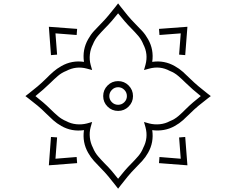

<svg xmlns="http://www.w3.org/2000/svg" viewBox="-20 -951 1416 1151"><path d="M688 -930.7 702.6 -911.6Q723.6 -884.3 745.6 -857.9Q767.6 -831.5 792 -807.1Q813 -786.1 832.8 -764.6Q852.5 -743.2 867.7 -715.8Q903.3 -653.3 892.6 -580.1Q964.8 -590.8 1027.8 -554.7Q1055.2 -539.6 1076.9 -520Q1098.6 -500.5 1119.6 -479.5Q1144 -455.6 1170.7 -433.1Q1197.3 -410.6 1224.6 -389.6L1243.7 -375L1224.6 -360.4Q1197.3 -339.8 1170.7 -317.6Q1144 -295.4 1119.6 -271Q1098.6 -250 1076.9 -230.5Q1055.2 -210.9 1027.8 -195.8Q997.1 -178.2 962.2 -172.1Q927.2 -166 892.6 -170.9Q903.3 -97.7 867.7 -35.2Q852.5 -8.3 832.8 13.4Q813 35.2 792 56.2Q767.6 80.6 745.6 107.2Q723.6 133.8 702.6 161.1L688 180.2L673.3 161.1Q652.3 133.8 630.1 107.2Q607.9 80.6 583.5 56.2Q562.5 35.2 543 13.4Q523.4 -8.3 508.3 -35.2Q472.7 -97.7 483.4 -170.9Q410.2 -160.2 347.7 -195.8Q320.8 -210.9 298.8 -230.5Q276.9 -250 255.9 -271Q231.9 -295.4 205.3 -317.6Q178.7 -339.8 151.4 -360.4L132.3 -375L151.4 -389.6Q178.7 -410.6 205.3 -433.1Q231.9 -455.6 255.9 -479.5Q276.9 -501 298.8 -520.3Q320.8 -539.6 347.7 -554.7Q410.6 -590.8 483.4 -580.1Q472.7 -653.3 508.3 -715.8Q523.4 -743.2 543 -764.6Q562.5 -786.1 583.5 -807.1Q607.9 -831.5 630.1 -858.2Q652.3 -884.8 673.3 -911.6ZM688 -871.1Q669.4 -847.7 649.7 -825Q629.9 -802.2 608.4 -780.8Q586.4 -758.3 567.4 -736.1Q548.3 -713.9 537.1 -685.5Q522.5 -657.7 518.8 -625.2Q515.1 -592.8 523.4 -562.5L532.2 -531.2L501 -539.6Q436.5 -557.1 377.4 -525.9Q349.6 -515.1 327.1 -495.8Q304.7 -476.6 282.7 -454.6Q261.2 -433.6 238.5 -413.8Q215.8 -394 192.4 -375Q215.8 -356.4 238.8 -336.9Q261.7 -317.4 283.2 -295.9Q304.7 -274.4 327.6 -254.9Q350.6 -235.4 377.4 -224.6Q405.3 -209.5 437.5 -206.3Q469.7 -203.1 501 -210.9L532.2 -219.7L523.4 -188.5Q515.1 -158.2 518.8 -125.7Q522.5 -93.3 537.1 -65.4Q548.3 -37.1 567.6 -14.6Q586.9 7.8 608.4 29.8Q629.9 50.8 649.7 73.7Q669.4 96.7 688 120.6Q706.5 96.7 726.3 73.7Q746.1 50.8 767.6 29.3Q789.1 7.8 808.6 -14.9Q828.1 -37.6 838.9 -65.4Q869.6 -124 852.1 -188.5L843.3 -219.7L874.5 -210.9Q905.8 -203.1 938 -206.3Q970.2 -209.5 998 -224.6Q1026.9 -235.8 1049.8 -255.6Q1072.8 -275.4 1094.2 -297.4Q1115.7 -318.8 1138.2 -337.9Q1160.6 -356.9 1183.6 -375Q1134.3 -414.1 1092.8 -454.6Q1070.8 -476.6 1048.3 -495.8Q1025.9 -515.1 998 -525.9Q939.5 -557.6 874.5 -539.6L843.3 -531.2L852.1 -562.5Q869.6 -627 838.9 -685.5Q828.1 -713.4 808.6 -736.1Q789.1 -758.8 767.6 -780.3Q746.1 -801.8 726.6 -824.5Q707 -847.2 688 -871.1ZM1103.5 -790.5 1090.3 -620.6 1053.7 -623.5 1063.5 -751 936 -741.2 933.1 -777.8ZM272.9 -790.5 442.4 -777.8 439.5 -741.2 312.5 -751 322.3 -623.5 285.6 -620.6ZM688 -464.8Q725.1 -464.8 751.2 -438.5Q777.3 -412.1 777.3 -375Q777.3 -338.4 751.2 -312.3Q725.1 -286.1 688 -286.1Q650.9 -286.1 624.8 -312Q598.6 -337.9 598.6 -375Q598.6 -412.1 624.8 -438.5Q650.9 -464.8 688 -464.8ZM688 -428.2Q666.5 -428.2 650.9 -412.4Q635.3 -396.5 635.3 -375Q635.3 -353.5 650.9 -338.1Q666.5 -322.8 688 -322.8Q709.5 -322.8 725.1 -338.1Q740.7 -353.5 740.7 -375Q740.7 -397 725.1 -412.6Q709.5 -428.2 688 -428.2ZM272.9 40 285.6 -129.9 322.3 -127.4 312.5 0.5 439.5 -9.8 442.4 26.9ZM1103.5 40 933.1 26.9 936 -9.8 1063.5 0.5 1053.7 -127 1090.3 -129.9Z"/></svg>

Font: Pinar DS2-Regular
Style: Regular
Weight: 400
Designer: Amin Abedi
Version: Version 2.000